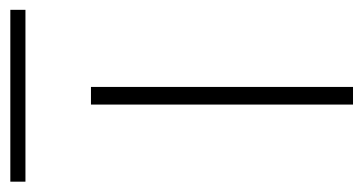

<svg xmlns="http://www.w3.org/2000/svg" viewBox="-238 -530 720 381"><g transform="rotate(-90 122.5 -340.0)"><path d="M105 0V-520H140V0ZM-48 -650V-680H293V-650Z"/></g></svg>

Font: M PLUS 1 ExtraLight
Style: Regular
Weight: 250
Version: Version 1.001